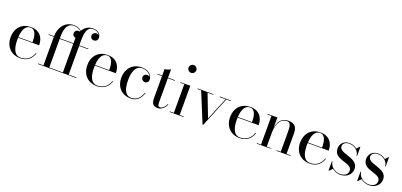

<svg xmlns="http://www.w3.org/2000/svg" viewBox="20 -1768 5842 2787"><g transform="rotate(20 2941.0 -375.0)"><path d="M482 -138H472C447 -60.5 384 -0.5 286 -0.5C179 -0.5 153 -116 153 -230C153 -240.5 153.5 -251 154 -261.5H478.5C478.5 -370.5 423 -470 275.5 -470C145.5 -470 49 -380 49 -230C49 -80 150 10 279.5 10C390 10 456 -53.5 482 -138ZM275.5 -461C362.5 -461 373.5 -344 373 -270.5H154.5C160 -370 189.5 -461 275.5 -461Z M554.5 -9V0H1147V-9H1027V-451H1167V-460H1027V-540C1027 -667 1054 -751 1134 -751C1188 -751 1224 -725.5 1239.5 -695C1228.5 -704 1213.5 -709 1199.5 -709C1174.5 -709 1144 -688.5 1144 -653.5C1144 -613.5 1174.5 -599 1199.5 -599C1230 -599 1257 -620 1257 -661C1257 -708 1215 -760 1134 -760C1060 -760 1006.5 -722 974 -665.5C949.5 -691 909 -710 856.5 -710C716.5 -710 637 -592.5 637 -461.5V-460H554.5V-451H637V-9ZM727 -490C727 -617 766.5 -701 856.5 -701C908 -701 947 -682 970 -657.5C968.5 -655 967 -652.5 966 -650C959 -652.5 951.5 -654 944.5 -654C919.5 -654 889 -633.5 889 -598.5C889 -561.5 914.5 -546.5 938 -544.5C937.5 -533.5 937 -522.5 937 -511.5V-460H727ZM727 -9V-451H937V-9Z M1667 -138H1657C1632 -60.5 1569 -0.5 1471 -0.5C1364 -0.5 1338 -116 1338 -230C1338 -240.5 1338.5 -251 1339 -261.5H1663.5C1663.5 -370.5 1608 -470 1460.5 -470C1330.5 -470 1234 -380 1234 -230C1234 -80 1335 10 1464.5 10C1575 10 1641 -53.5 1667 -138ZM1460.5 -461C1547.5 -461 1558.5 -344 1558 -270.5H1339.5C1345 -370 1374.5 -461 1460.5 -461Z M2167 -138H2157.5C2130.5 -59 2082 -2 1994 -2C1888 -2 1864.5 -115.5 1864.5 -230C1864.5 -324 1885 -460 2002.5 -460C2059.5 -460 2119.5 -431.5 2140.5 -380C2130.5 -389 2117.5 -393.5 2103 -393.5C2072.5 -393.5 2046 -374.5 2046 -339.5C2046 -299.5 2078 -283.5 2103 -283.5C2133.5 -283.5 2157 -304.5 2157 -340.5C2157 -410.5 2094.5 -470 1992.5 -470C1841.5 -470 1759.5 -360 1759.5 -230C1759.5 -80 1856.5 10 1987.5 10C2088.5 10 2141 -53.5 2167 -138Z M2534.5 -94.5 2526.5 -98.5C2507.5 -55.5 2471 -15.5 2436 -15.5C2408.5 -15.5 2397.5 -28.5 2397.5 -78.5V-451H2504.5V-460H2397.5V-590C2377.5 -575 2337.5 -560 2307.5 -560V-460H2237V-451H2307.5V-111C2307.5 -56 2319 7 2401 7C2463 7 2509 -34.5 2534.5 -94.5Z M2627 -700C2627 -667 2654 -640 2687 -640C2720 -640 2747 -667 2747 -700C2747 -733 2720 -760 2687 -760C2654 -760 2627 -733 2627 -700ZM2589.5 -9V0H2803.5V-9H2741.5V-460H2589.5V-451H2651.5V-9Z M3145.5 -102 3011 -451H3096.5V-460H2855.5V-451H2912L3101.5 10H3111L3300.5 -451H3369V-460H3196.5V-451H3289.5Z M3872.5 -138H3862.5C3837.5 -60.5 3774.5 -0.5 3676.5 -0.5C3569.5 -0.5 3543.5 -116 3543.5 -230C3543.5 -240.5 3544 -251 3544.5 -261.5H3869C3869 -370.5 3813.5 -470 3666 -470C3536 -470 3439.5 -380 3439.5 -230C3439.5 -80 3540.5 10 3670 10C3780.5 10 3846.5 -53.5 3872.5 -138ZM3666 -461C3753 -461 3764 -344 3763.5 -270.5H3545C3550.5 -370 3580 -461 3666 -461Z M3935.5 -9V0H4148.5V-9H4086.5V-223.5C4086.5 -311.5 4112.5 -458 4241.5 -458C4297 -458 4302.5 -390.5 4302.5 -306.5V-9H4240.5V0H4454V-9H4392V-319C4392 -406 4368.5 -470 4252 -470C4140.5 -470 4100 -384 4086.5 -301.5V-460H3935.5V-451H3998V-9Z M4954.5 -138H4944.5C4919.5 -60.5 4856.5 -0.5 4758.5 -0.5C4651.5 -0.5 4625.5 -116 4625.5 -230C4625.5 -240.5 4626 -251 4626.5 -261.5H4951C4951 -370.5 4895.5 -470 4748 -470C4618 -470 4521.5 -380 4521.5 -230C4521.5 -80 4622.5 10 4752 10C4862.5 10 4928.5 -53.5 4954.5 -138ZM4748 -461C4835 -461 4846 -344 4845.5 -270.5H4627C4632.5 -370 4662 -461 4748 -461Z M5056 10 5100 -36C5133 -8 5178 10 5226.5 10C5322.5 10 5395 -51.5 5395 -140.5C5395 -314 5103.5 -270.5 5103.5 -386.5C5103.5 -433 5146.5 -459.5 5200 -459.5C5289.5 -459.5 5354 -392.5 5356 -330H5365V-470H5357L5315.5 -426.5C5286.5 -452 5246 -469 5199 -469C5104.5 -469 5060.5 -400.5 5060.5 -336.5C5060.5 -155 5337.5 -217.5 5337.5 -91C5337.5 -25 5278.5 -0.5 5220 -0.5C5138.5 -0.5 5062.5 -60 5057 -132.5H5047.5V10Z M5498 10 5542 -36C5575 -8 5620 10 5668.5 10C5764.5 10 5837 -51.5 5837 -140.5C5837 -314 5545.5 -270.5 5545.5 -386.5C5545.5 -433 5588.5 -459.5 5642 -459.5C5731.5 -459.5 5796 -392.5 5798 -330H5807V-470H5799L5757.5 -426.5C5728.5 -452 5688 -469 5641 -469C5546.5 -469 5502.5 -400.5 5502.5 -336.5C5502.5 -155 5779.5 -217.5 5779.5 -91C5779.5 -25 5720.5 -0.5 5662 -0.5C5580.5 -0.5 5504.5 -60 5499 -132.5H5489.5V10Z"/></g></svg>

Font: Bodoni* 24
Style: Regular
Weight: 400
Version: Version 2.3